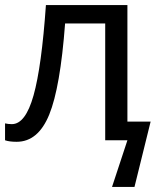

<svg xmlns="http://www.w3.org/2000/svg" viewBox="-23 -556 617 761"><path d="M482 -74H574L510 185H421L482 0H394V-463H235Q216 -209 172 -101.5Q128 6 43 6Q14 6 -3 0V-67Q9 -64 24 -64Q78 -64 110 -178Q142 -292 159 -536H482Z"/></svg>

Font: Advent Sans Logo
Style: Regular
Weight: 400
Designer: Types & Symbols
Foundry: Types & Symbols
Version: Version 1.002